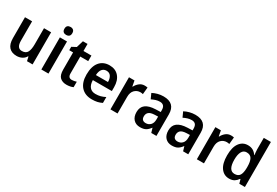

<svg xmlns="http://www.w3.org/2000/svg" viewBox="59 -1778 4050 2806"><g transform="rotate(30 2084.5 -375.0)"><path d="M512 -542V0H418L402 -70H396Q372 -29 332 -9.5Q292 10 245 10Q161 10 116 -39.5Q71 -89 71 -189V-542H191V-215Q191 -91 276 -91Q343 -91 367.5 -137Q392 -183 392 -271V-542Z M721 -752Q750 -752 768.5 -736Q787 -720 787 -685Q787 -650 768.5 -634Q750 -618 721 -618Q691 -618 672.5 -634Q654 -650 654 -685Q654 -721 672.5 -736.5Q691 -752 721 -752ZM780 -542V0H660V-542Z M1120 -90Q1140 -90 1159.5 -94Q1179 -98 1198 -104V-12Q1178 -2 1148.5 4Q1119 10 1087 10Q1019 10 978 -27.5Q937 -65 937 -160V-448H872V-505L945 -544L980 -661H1058V-542H1192V-448H1058V-161Q1058 -90 1120 -90Z M1495 -552Q1596 -552 1653 -486Q1710 -420 1710 -308V-242H1389Q1391 -165 1425 -125Q1459 -85 1522 -85Q1568 -85 1605.5 -95Q1643 -105 1684 -126V-27Q1647 -8 1607 1Q1567 10 1515 10Q1399 10 1333.5 -62Q1268 -134 1268 -267Q1268 -406 1329 -479Q1390 -552 1495 -552ZM1495 -461Q1450 -461 1422.5 -428.5Q1395 -396 1391 -328H1595Q1595 -386 1570.5 -423.5Q1546 -461 1495 -461Z M2086 -552Q2097 -552 2110.5 -551Q2124 -550 2136 -547L2125 -430Q2116 -433 2103.5 -434.5Q2091 -436 2082 -436Q2025 -436 1985.5 -396Q1946 -356 1946 -280V0H1826V-542H1919L1936 -450H1942Q1963 -492 2000 -522Q2037 -552 2086 -552Z M2406 -553Q2602 -553 2602 -364V0H2515L2493 -74H2490Q2459 -31 2423.5 -10.5Q2388 10 2328 10Q2258 10 2216.5 -34.5Q2175 -79 2175 -158Q2175 -242 2231 -284.5Q2287 -327 2398 -331L2482 -334V-363Q2482 -413 2460.5 -436Q2439 -459 2398 -459Q2363 -459 2329.5 -448.5Q2296 -438 2262 -421L2223 -507Q2262 -528 2309 -540.5Q2356 -553 2406 -553ZM2425 -255Q2356 -252 2327.5 -226.5Q2299 -201 2299 -157Q2299 -118 2318.5 -100.5Q2338 -83 2371 -83Q2419 -83 2450.5 -115.5Q2482 -148 2482 -209V-257Z M2943 -553Q3139 -553 3139 -364V0H3052L3030 -74H3027Q2996 -31 2960.5 -10.5Q2925 10 2865 10Q2795 10 2753.5 -34.5Q2712 -79 2712 -158Q2712 -242 2768 -284.5Q2824 -327 2935 -331L3019 -334V-363Q3019 -413 2997.5 -436Q2976 -459 2935 -459Q2900 -459 2866.5 -448.5Q2833 -438 2799 -421L2760 -507Q2799 -528 2846 -540.5Q2893 -553 2943 -553ZM2962 -255Q2893 -252 2864.5 -226.5Q2836 -201 2836 -157Q2836 -118 2855.5 -100.5Q2875 -83 2908 -83Q2956 -83 2987.5 -115.5Q3019 -148 3019 -209V-257Z M3544 -552Q3555 -552 3568.5 -551Q3582 -550 3594 -547L3583 -430Q3574 -433 3561.5 -434.5Q3549 -436 3540 -436Q3483 -436 3443.5 -396Q3404 -356 3404 -280V0H3284V-542H3377L3394 -450H3400Q3421 -492 3458 -522Q3495 -552 3544 -552Z M3831 10Q3743 10 3690.5 -62Q3638 -134 3638 -271Q3638 -408 3690.5 -480Q3743 -552 3831 -552Q3883 -552 3919 -530.5Q3955 -509 3978 -473H3983Q3981 -492 3978 -517.5Q3975 -543 3975 -566V-760H4095V0H4001L3981 -68H3975Q3952 -33 3918 -11.5Q3884 10 3831 10ZM3866 -89Q3927 -89 3952.5 -129.5Q3978 -170 3979 -253V-274Q3979 -362 3954 -407Q3929 -452 3865 -452Q3814 -452 3787.5 -404.5Q3761 -357 3761 -270Q3761 -89 3866 -89Z"/></g></svg>

Font: Noto Sans Sinhala UI SemiCondensed SemiBold
Style: Regular
Weight: 600
Width: 4
Designer: Jelle Bosma - Monotype Design Team
Foundry: Monotype Imaging Inc.
Version: Version 2.006; ttfautohint (v1.8.4.7-5d5b)